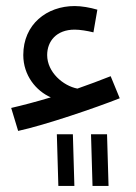

<svg xmlns="http://www.w3.org/2000/svg" viewBox="-20 -375 451 635"><path d="M40 58C128 39 298 -19 376 -50L346 -123C311 -109 273 -95 236 -82C189 -91 136 -136 136 -193C136 -238 166 -277 227 -277C244 -277 269 -273 289 -268L302 -343C278 -350 250 -355 227 -355C135 -355 57 -295 57 -193C57 -125 100 -74 148 -53C98 -38 52 -26 17 -18ZM286 240H339L334 69H281ZM173 240H226L221 69H168Z"/></svg>

Font: Noto Sans Arabic UI
Style: Regular
Weight: 400
Designer: Monotype Design Team, Nadine Chahine and Nizar Qandah
Foundry: Monotype Imaging Inc.
Version: Version 2.010